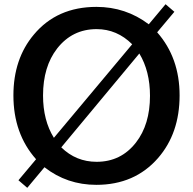

<svg xmlns="http://www.w3.org/2000/svg" viewBox="-20 -837 920 915"><path d="M769 -816.9 811 -780.8 729 -683.1Q835.9 -561.5 835.9 -382.3Q835.9 -202.1 733.4 -84Q622.1 43.9 439 43.9Q299.3 43.9 191.9 -40L109.9 58.1L67.9 22L151.9 -78.1Q43.9 -199.7 43.9 -382.3Q43.9 -556.2 141.1 -671.9Q251.5 -804.2 439.5 -804.2Q579.1 -804.2 689 -721.2ZM644 -582 272 -134.8Q342.3 -65.9 440.4 -65.9Q556.6 -65.9 627.9 -157.7Q694.8 -243.7 694.8 -380.4Q694.8 -498 644 -582ZM609.9 -626Q537.6 -698.2 440.4 -698.2Q324.7 -698.2 252.4 -606Q185.1 -519.5 185.1 -381.8Q185.1 -263.7 236.8 -180.2Z"/></svg>

Font: FORM UDPGothic
Style: Bold
Weight: 700
Foundry: Pronama LLC
Version: Version 1.051